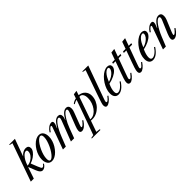

<svg xmlns="http://www.w3.org/2000/svg" viewBox="170 -2158 3751 3751"><g transform="rotate(-45 2045.5 -282.0)"><path d="M284.5 10.5Q254.5 10.5 231.5 -13.2Q208.5 -37 188 -88.5L131 -232.5H124.5L45.5 0H-38L239.5 -784.5L177 -797L175 -811H334L205.5 -457H208.5Q235 -492.5 274 -513.5Q313 -534.5 351 -534.5Q389.5 -534.5 409.5 -515.2Q429.5 -496 429.5 -460Q429.5 -422.5 399.5 -381.5Q369.5 -340.5 320 -305.8Q270.5 -271 211 -251.5L267.5 -109.5Q284.5 -67 295.5 -50Q306.5 -33 319 -33Q345.5 -33 375.5 -79.5L392.5 -68Q376 -34.5 345.5 -12Q315 10.5 284.5 10.5ZM138.5 -265.5Q194 -269.5 241.2 -297.2Q288.5 -325 317.2 -366.2Q346 -407.5 346 -451.5Q346 -491 315 -491Q296.5 -491 277.2 -480Q258 -469 237.5 -448Q207 -416.5 183.2 -373.8Q159.5 -331 138.5 -265.5Z M542 10.5Q483 10.5 451 -33.8Q419 -78 419 -153.5Q419 -206.5 436 -260.5Q453 -314.5 482.5 -363.5Q512 -412.5 549.8 -451Q587.5 -489.5 629.5 -512Q671.5 -534.5 712.5 -534.5Q772 -534.5 804.2 -490.8Q836.5 -447 836.5 -372Q836.5 -318.5 819.5 -264.2Q802.5 -210 772.8 -160.8Q743 -111.5 705.2 -72.8Q667.5 -34 625.5 -11.8Q583.5 10.5 542 10.5ZM532.5 -25Q557.5 -25 588 -52.8Q618.5 -80.5 649.2 -126Q680 -171.5 705.5 -226Q731 -280.5 746.8 -334.5Q762.5 -388.5 762.5 -432.5Q762.5 -465.5 753.2 -482.8Q744 -500 722.5 -500Q696.5 -500 665.8 -473.5Q635 -447 604.8 -402.8Q574.5 -358.5 549.8 -305.2Q525 -252 510 -197.5Q495 -143 495 -96.5Q495 -61.5 503.8 -43.2Q512.5 -25 532.5 -25Z M1370 10.5Q1321 10.5 1321 -41.5Q1321 -61 1328 -89Q1335 -117 1350.5 -156L1454 -422.5Q1468.5 -458.5 1465 -479.2Q1461.5 -500 1441 -500Q1425.5 -500 1405.8 -485.2Q1386 -470.5 1364.2 -443.2Q1342.5 -416 1320 -379.2Q1297.5 -342.5 1276.2 -298Q1255 -253.5 1236.5 -204.5L1160 0H1070.5L1233.5 -422.5Q1238.5 -436 1241.5 -448.8Q1244.5 -461.5 1244.5 -470Q1244.5 -500 1217.5 -500Q1197.5 -500 1171.8 -477.2Q1146 -454.5 1117.8 -413.2Q1089.5 -372 1061 -315.5Q1032.5 -259 1006 -191.5L930.5 0H850L1009.5 -441.5Q1019.5 -466 1018.8 -478Q1018 -490 1006.5 -490Q996.5 -490 982 -479.2Q967.5 -468.5 951.2 -449.8Q935 -431 919.5 -406L902.5 -421.5Q934.5 -473.5 977.2 -504Q1020 -534.5 1060 -534.5Q1099.5 -534.5 1099.5 -494.5Q1099.5 -475 1091 -447.8Q1082.5 -420.5 1062 -377.5L1066.5 -376Q1115.5 -460 1156.5 -496.8Q1197.5 -533.5 1242.5 -533.5Q1275.5 -533.5 1292.8 -515.2Q1310 -497 1310 -461Q1310 -442 1305 -421Q1300 -400 1288.5 -377.5L1291.5 -376Q1336.5 -458 1378.5 -495.8Q1420.5 -533.5 1465.5 -533.5Q1501 -533.5 1519.2 -511Q1537.5 -488.5 1537.5 -446Q1537.5 -425.5 1533 -404.8Q1528.5 -384 1517.5 -356.5L1428 -120Q1412 -77.5 1411.2 -63Q1410.5 -48.5 1424 -48.5Q1438 -48.5 1463.8 -72.8Q1489.5 -97 1519.5 -137.5L1536.5 -122.5Q1494.5 -58 1451.8 -23.8Q1409 10.5 1370 10.5Z M1401.5 247.5V232.5L1468 220.5L1725.5 -497.5Q1696.5 -492 1674.5 -482.2Q1652.5 -472.5 1638 -461L1632 -481Q1652 -498.5 1678.8 -510.5Q1705.5 -522.5 1734.5 -527.5L1763.5 -612L1847 -623.5L1817.5 -534.5Q1902.5 -524 1948.2 -471.5Q1994 -419 1994 -344.5Q1994 -277 1967.5 -216.5Q1941 -156 1896 -109.8Q1851 -63.5 1794.5 -37Q1738 -10.5 1678 -10.5Q1669 -10.5 1657.8 -11Q1646.5 -11.5 1635 -12.5L1554.5 217.5L1639 229V247.5ZM1666 -38.5Q1712 -38.5 1755.2 -65.5Q1798.5 -92.5 1832.8 -138.8Q1867 -185 1887.2 -243.5Q1907.5 -302 1907.5 -365Q1907.5 -432 1883 -467.2Q1858.5 -502.5 1821 -502.5Q1813 -502.5 1808.8 -500.5Q1804.5 -498.5 1802 -491.5L1644 -39Q1652 -38.5 1656.2 -38.5Q1660.5 -38.5 1666 -38.5Z M2058.5 10.5Q2038.5 10.5 2027.2 -6.5Q2016 -23.5 2016 -52Q2016 -62.5 2018.5 -76.8Q2021 -91 2028.8 -116.2Q2036.5 -141.5 2050.8 -184.2Q2065 -227 2088.5 -294.5Q2112 -362 2147 -461L2261 -784.5L2197.5 -797L2195.5 -811H2360.5L2176.5 -301.5Q2145.5 -215 2128.5 -168Q2111.5 -121 2105.2 -99.2Q2099 -77.5 2099 -66Q2099 -58.5 2104.8 -53.5Q2110.5 -48.5 2116.5 -48.5Q2126.5 -48.5 2145.2 -62.8Q2164 -77 2204 -128L2222.5 -115.5Q2180.5 -55 2136.5 -22.2Q2092.5 10.5 2058.5 10.5Z M2380.5 10.5Q2329 10.5 2300.8 -24.8Q2272.5 -60 2272.5 -124Q2272.5 -178.5 2292.5 -236Q2312.5 -293.5 2346.5 -346.8Q2380.5 -400 2423.2 -442.5Q2466 -485 2512.5 -509.8Q2559 -534.5 2603 -534.5Q2640 -534.5 2661.2 -516.5Q2682.5 -498.5 2682.5 -466.5Q2682.5 -425 2646.5 -385.5Q2610.5 -346 2547 -314.8Q2483.5 -283.5 2400.5 -266Q2376.5 -213.5 2364.8 -169.2Q2353 -125 2353 -91Q2353 -25 2401 -25Q2439.5 -25 2487.5 -62Q2535.5 -99 2572 -157L2590 -143.5Q2488 10.5 2380.5 10.5ZM2419 -299.5Q2470.5 -311.5 2515.5 -339.8Q2560.5 -368 2588.5 -404Q2616.5 -440 2616.5 -474Q2616.5 -504 2589.5 -504Q2567 -504 2540.5 -484.8Q2514 -465.5 2489 -432.5Q2464 -399.5 2445 -357Z M2702 10.5Q2651 10.5 2651 -48Q2651 -64.5 2654.8 -85.2Q2658.5 -106 2670.8 -144.5Q2683 -183 2708 -252L2795 -492.5H2726.5L2735 -524.5H2806.5L2858.5 -670L2948 -680L2892 -524.5H2964.5L2955.5 -492.5H2880.5L2811 -301.5Q2783.5 -227 2767.8 -183.2Q2752 -139.5 2744.8 -117.5Q2737.5 -95.5 2735.5 -86.5Q2733.5 -77.5 2733.5 -72Q2733.5 -48.5 2752 -48.5Q2765 -48.5 2784.8 -67.2Q2804.5 -86 2838 -128L2855 -115.5Q2815 -55.5 2774 -22.5Q2733 10.5 2702 10.5Z M3001 10.5Q2950 10.5 2950 -48Q2950 -64.5 2953.8 -85.2Q2957.5 -106 2969.8 -144.5Q2982 -183 3007 -252L3094 -492.5H3025.5L3034 -524.5H3105.5L3157.5 -670L3247 -680L3191 -524.5H3263.5L3254.5 -492.5H3179.5L3110 -301.5Q3082.5 -227 3066.8 -183.2Q3051 -139.5 3043.8 -117.5Q3036.5 -95.5 3034.5 -86.5Q3032.5 -77.5 3032.5 -72Q3032.5 -48.5 3051 -48.5Q3064 -48.5 3083.8 -67.2Q3103.5 -86 3137 -128L3154 -115.5Q3114 -55.5 3073 -22.5Q3032 10.5 3001 10.5Z M3332 10.5Q3280.5 10.5 3252.2 -24.8Q3224 -60 3224 -124Q3224 -178.5 3244 -236Q3264 -293.5 3298 -346.8Q3332 -400 3374.8 -442.5Q3417.5 -485 3464 -509.8Q3510.5 -534.5 3554.5 -534.5Q3591.5 -534.5 3612.8 -516.5Q3634 -498.5 3634 -466.5Q3634 -425 3598 -385.5Q3562 -346 3498.5 -314.8Q3435 -283.5 3352 -266Q3328 -213.5 3316.2 -169.2Q3304.5 -125 3304.5 -91Q3304.5 -25 3352.5 -25Q3391 -25 3439 -62Q3487 -99 3523.5 -157L3541.5 -143.5Q3439.5 10.5 3332 10.5ZM3370.5 -299.5Q3422 -311.5 3467 -339.8Q3512 -368 3540 -404Q3568 -440 3568 -474Q3568 -504 3541 -504Q3518.5 -504 3492 -484.8Q3465.5 -465.5 3440.5 -432.5Q3415.5 -399.5 3396.5 -357Z M3916 10.5Q3866.5 10.5 3866.5 -42.5Q3866.5 -85 3897 -156L4010 -422.5Q4020.5 -447 4020.5 -470Q4020.5 -500 3994 -500Q3972.5 -500 3945.5 -477Q3918.5 -454 3888.5 -412.2Q3858.5 -370.5 3828.8 -314.2Q3799 -258 3772 -191.5L3694.5 0H3614L3773.5 -441.5Q3778 -454.5 3780.5 -462.2Q3783 -470 3783 -475Q3783 -490 3771 -490Q3761.5 -490 3747.5 -479.5Q3733.5 -469 3717 -450Q3700.5 -431 3683.5 -406L3666.5 -421.5Q3698.5 -473.5 3741.2 -504Q3784 -534.5 3824 -534.5Q3863.5 -534.5 3863.5 -494.5Q3863.5 -474.5 3855 -448.2Q3846.5 -422 3827 -377.5L3830.5 -376Q3884 -460 3927.5 -496.8Q3971 -533.5 4017 -533.5Q4092.5 -533.5 4092.5 -447.5Q4092.5 -404.5 4072.5 -356.5L3974.5 -120Q3967.5 -102 3962.8 -86.2Q3958 -70.5 3958 -62Q3958 -48.5 3968.5 -48.5Q3983 -48.5 4008.2 -71.8Q4033.5 -95 4065.5 -137.5L4083 -122.5Q4039 -57 3996.8 -23.2Q3954.5 10.5 3916 10.5Z"/></g></svg>

Font: Libre Caslon Condensed
Style: Italic
Weight: 400
Italic angle: -22.583°
Designer: Pablo Impallari, Rodrigo Fuenzalida, Katja Schimmel, Ertekin Erdin
Foundry: Pablo Impallari, Rodrigo Fuenzalida
Version: Version 2.000;gftools[0.9.33]